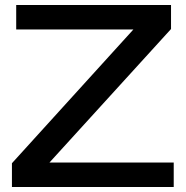

<svg xmlns="http://www.w3.org/2000/svg" viewBox="-20 -749 744 769"><path d="M27.8 0V-95.2L514.2 -630.9H44.9V-729H665V-632.8L178.2 -98.1H675.8V0Z"/></svg>

Font: Lumene Sans Expanded Medium
Style: Regular
Weight: 500
Width: 7
Designer: Deni Anggara
Version: Version 1.003;Glyphs 3.1.2 (3151)